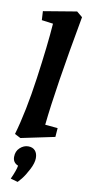

<svg xmlns="http://www.w3.org/2000/svg" viewBox="-112 -811 514 1125"><g transform="rotate(10 145.5 -248.0)"><path d="M251 -770 285 -742Q204 -299 182 -84L257 -77L253 -24L52 18L17 0Q58 -141 86.5 -344.5Q115 -548 124 -675L56 -684L53 -737ZM102 250 81 274 38 262Q63 207 67 180Q35 167 35 133Q35 99 57.5 78.5Q80 58 106.5 58Q133 58 147.5 74Q162 90 162 118.5Q162 147 142 186Q122 225 102 250Z"/></g></svg>

Font: Andada
Style: Bold Italic
Weight: 700
Italic angle: -8.29999°
Designer: Carolina Giovagnoli
Foundry: Carolina Giovagnoli
Version: Version 1.003